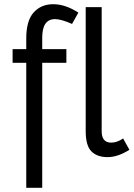

<svg xmlns="http://www.w3.org/2000/svg" viewBox="-20 -734 636 914"><path d="M40 -435V-500H105V-551Q105 -636 140.5 -675Q176 -714 233.5 -714Q291 -714 353 -674L323 -620Q271 -643 242 -643Q181 -643 181 -555V-500H296V-435H181V160H105V-435ZM388 -700H464V-110Q464 -55 509 -55Q538 -55 566 -75L596 -21Q541 14 492 14Q443 14 415.5 -13Q388 -40 388 -110Z"/></svg>

Font: Imprima
Style: Regular
Weight: 400
Version: Version 1.001